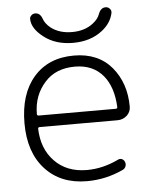

<svg xmlns="http://www.w3.org/2000/svg" viewBox="-53 -795 651 827"><g transform="rotate(-5 272.5 -381.5)"><path d="M107.4 -261.7Q99.6 -261.7 99.6 -254.9Q102.5 -168 153.3 -115.2Q206.1 -59.6 293.9 -59.6Q362.3 -59.6 429.7 -91.8Q438.5 -96.7 447.3 -93.3Q456.1 -89.8 460 -80.1Q463.9 -70.3 460 -60.5Q456.1 -50.8 447.3 -46.9Q372.1 -11.7 290 -11.7Q176.8 -11.7 109.9 -84.5Q43 -157.2 43 -283.2Q43 -410.2 106.4 -482.9Q169.9 -555.7 280.3 -555.7Q384.8 -555.7 443.4 -486.3Q501 -417 501 -315.4Q501 -293.9 485.4 -278.3Q467.8 -261.7 443.4 -261.7ZM99.6 -318.4Q99.6 -311.5 107.4 -311.5H439.5Q447.3 -311.5 447.3 -318.4Q443.4 -405.3 402.3 -455.1Q358.4 -507.8 280.3 -507.8Q197.3 -507.8 150.4 -455.1Q99.6 -399.4 99.6 -318.4ZM106.4 -729.5Q106.4 -737.3 112.3 -743.2Q119.1 -751 129.9 -751Q151.4 -751 160.2 -725.6Q168 -703.1 191.4 -684.6Q227.5 -657.2 282.2 -657.2Q336.9 -657.2 373 -685.5Q396.5 -703.1 404.3 -726.6Q414.1 -751 434.6 -751Q445.3 -751 452.1 -743.2Q458 -737.3 458 -729.5Q458 -727.5 458 -725.6Q449.2 -681.6 409.2 -650.4Q358.4 -610.4 282.2 -610.4Q206.1 -610.4 155.3 -650.4Q106.4 -688.5 106.4 -729.5Z"/></g></svg>

Font: Gen Jyuu Gothic Light
Style: Regular
Weight: 200
Designer: [Source Han Sans]
Ryoko NISHIZUKA  (kana & ideographs); Paul D. Hunt (Latin, Greek & Cyrillic); Wenlong ZHANG  (bopomofo
Version: Version 1.002.20150607